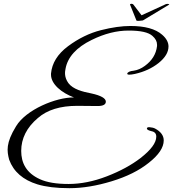

<svg xmlns="http://www.w3.org/2000/svg" viewBox="-20 -865 916 1005"><path d="M491 -310C520 -310 534 -318 534 -333C534 -350 509 -365 458 -376C411 -385 362 -398 338 -430C315 -462 320 -490 323 -505C334 -566 380 -617 460 -656C527 -689 591 -705 653 -705C716 -705 757 -696 778 -677C794 -663 802 -648 802 -631V-624C797 -581 775 -547 738 -520C719 -506 700 -498 680 -495C660 -493 649 -488 646 -480C645 -472 662 -473 686 -478C735 -489 776 -508 810 -535C845 -563 862 -592 862 -622C862 -643 851 -664 829 -683C794 -714 738 -729 662 -729C619 -729 567 -722 508 -707C449 -692 391 -664 336 -623C281 -582 252 -534 247 -480V-474C247 -425 302 -379 367 -355C273 -356 116 -291 64 -204C10 -116 16 -75 28 -29C51 34 101 77 176 100C219 113 274 120 343 120C412 120 485 108 564 84C643 60 708 28 759 -13C811 -54 837 -93 837 -130C837 -155 822 -176 792 -192C785 -196 775 -198 764 -199C753 -200 748 -197 749 -191C750 -186 758 -182 774 -178C790 -175 798 -165 798 -150C798 -118 771 -81 716 -38C668 -1 609 31 539 58C469 85 402 98 339 98C276 98 226 90 189 73C116 40 91 -14 91 -75C91 -140 120 -198 178 -247C227 -290 296 -311 384 -311ZM721 -785 679 -840C674 -848 658 -846 661 -840L694 -758C694 -755 707 -755 728 -758L864 -840C871 -841 858 -850 841 -840Z"/></svg>

Font: VL Great Vibes
Style: Regular
Weight: 400
Designer: Robert E. Leuschke
Foundry: Robert E. Leuschke
Version: Version 1.001